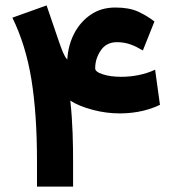

<svg xmlns="http://www.w3.org/2000/svg" viewBox="-20 -692 636 712"><path d="M413.6 -535.6C450.2 -535.6 476.6 -524.4 509.8 -504.9L552.7 -612.3C534.7 -626.5 514.2 -638.7 492.2 -648.9C469.7 -659.2 441.4 -664.1 407.7 -664.1C372.6 -664.1 341.8 -655.3 315.9 -637.2C263.7 -601.6 233.4 -540 229.5 -471.2C217.3 -484.4 210 -505.4 197.8 -540L152.8 -671.9L25.9 -626.5C59.6 -557.6 83 -481 96.7 -396C110.4 -311 117.2 -210.4 117.2 -94.2V0H251V-92.8C251 -152.8 250 -236.3 240.7 -318.8C262.7 -304.7 290.5 -293.5 323.7 -284.7C356.9 -275.9 390.1 -271.5 423.8 -271.5C461.4 -271.5 517.1 -276.4 573.2 -303.2L555.2 -433.6C515.6 -414.6 469.2 -407.2 429.7 -407.2C402.8 -407.2 379.9 -410.2 361.3 -416.5C342.3 -422.4 333 -429.7 333 -438.5C333 -462.4 339.8 -484.9 354 -505.4C367.7 -525.4 387.7 -535.6 413.6 -535.6Z"/></svg>

Font: Vazirmatn ExtraBold
Style: Regular
Weight: 800
Designer: Saber Rastikerdar
Foundry: Saber Rastikerdar
Version: Version 33.003